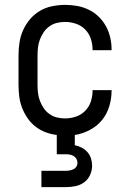

<svg xmlns="http://www.w3.org/2000/svg" viewBox="-20 -548 540 788"><path d="M150 220V153H250Q258 153 266 151.5Q274 150 281.5 146.5Q289 143 293.5 136Q298 129 298 121Q298 112 294 104.5Q290 97 282.5 92.5Q275 88 266.5 86.5Q258 85 250 85H213V6Q189 3 166.5 -5.5Q144 -14 125 -29Q106 -44 92.5 -64Q79 -84 70.5 -106Q62 -128 59 -152Q56 -176 56 -200V-320Q56 -347 60 -373.5Q64 -400 75 -424.5Q86 -449 103.5 -469.5Q121 -490 144 -503.5Q167 -517 194 -522.5Q221 -528 247 -528Q272 -528 297 -523.5Q322 -519 344.5 -508Q367 -497 385 -479.5Q403 -462 415 -440Q427 -418 432.5 -393.5Q438 -369 438 -344V-342H360V-343Q360 -366 353 -388Q346 -410 330 -426.5Q314 -443 292 -450.5Q270 -458 247 -458Q230 -458 213.5 -454Q197 -450 183 -440Q169 -430 159.5 -416Q150 -402 144 -386.5Q138 -371 136 -354Q134 -337 134 -320V-200Q134 -183 136 -166Q138 -149 144 -133.5Q150 -118 159.5 -104Q169 -90 183 -80Q197 -70 213.5 -66Q230 -62 247 -62Q270 -62 292 -69.5Q314 -77 330 -93.5Q346 -110 353 -132Q360 -154 360 -177V-178H438V-176Q438 -144 428.5 -112Q419 -80 398.5 -55Q378 -30 348.5 -14.5Q319 1 287 6V48Q302 51 315.5 58Q329 65 339 76.5Q349 88 353.5 102.5Q358 117 358 132Q358 152 349.5 170.5Q341 189 325 200.5Q309 212 289.5 216Q270 220 250 220Z"/></svg>

Font: Iosevka SS18
Style: Regular
Weight: 400
Monospace: yes
Designer: Belleve Invis
Foundry: Belleve Invis
Version: Version 25.1.1; ttfautohint (v1.8.4)